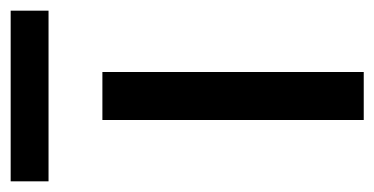

<svg xmlns="http://www.w3.org/2000/svg" viewBox="-245 -511 702 360"><g transform="rotate(-90 106.0 -331.0)"><path d="M61 0V-490H151V0ZM-54 -591V-662H266V-591Z"/></g></svg>

Font: Cabin VF Beta
Style: Regular
Weight: 400
Designer: Pablo Impallari
Foundry: Pablo Impallari. http://www.impallari.com Igino Marini. http://www.ikern.com
Version: Version 2.200